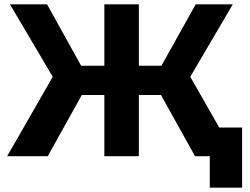

<svg xmlns="http://www.w3.org/2000/svg" viewBox="-20 -720 1151 885"><path d="M722 -282H620V0H461V-282H357L200 0H13L223 -366L26 -700H197L354 -417H461V-700H620V-417H724L882 -700H1053L857 -366L1066 0H879ZM1096 -132V145H947V0H879V-132Z"/></svg>

Font: Montserrat-Bold
Style: Bold
Weight: 700
Version: Version 7.200